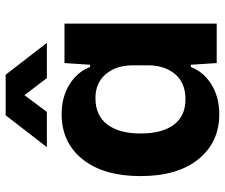

<svg xmlns="http://www.w3.org/2000/svg" viewBox="-78 -705 792 676"><g transform="rotate(-90 318.0 -367.0)"><path d="M254 9Q155 9 95.5 -64.5Q36 -138 36 -268Q36 -398 95 -472Q154 -546 254 -546Q314 -546 358.5 -518.5Q403 -491 420 -446H428L434 -536H573V0H434L428 -91H420Q403 -46 358.5 -18.5Q314 9 254 9ZM307 -110Q364 -110 395 -146.5Q426 -183 426 -242V-295Q426 -354 395 -390.5Q364 -427 311 -427Q249 -427 217.5 -385Q186 -343 186 -268Q186 -193 216.5 -151.5Q247 -110 307 -110ZM138 -598 250 -743H393L505 -598H381L321 -677L262 -598Z"/></g></svg>

Font: Mona Sans
Style: Bold
Weight: 700
Designer: Deni Anggara
Foundry: GitHub
Version: Version 2.000;Glyphs 3.2.3 (3260)